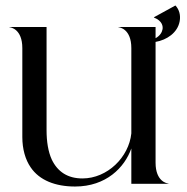

<svg xmlns="http://www.w3.org/2000/svg" viewBox="-20 -671 682 701"><path d="M254 10C367.5 10 435 -59.5 459.5 -129V0H595V-1C590.5 -1 548 -7.5 548 -77V-518C589 -525 628.5 -551.5 636 -593.5C640 -615.5 634.5 -636 620.5 -651L542 -608V-607C574 -594.5 575 -573.5 573.5 -564.5C571.5 -553.5 565 -541 548 -531.5V-572.5H412.5V-571.5C417 -571.5 459.5 -565 459.5 -495.5V-184C450.5 -97 372 -19.5 281 -19.5C227.5 -19.5 190.5 -43.5 169 -88.5C156 -117 150 -153.5 150 -196V-572.5H14.5V-571.5C19 -571.5 61.5 -565 61.5 -495.5V-170.5C61.5 -127 72.5 -88 92 -60C124 -12.5 182.5 10 254 10Z"/></svg>

Font: Beautique Display
Style: Regular
Weight: 400
Designer: Nhat-Quang Ngo
Version: Version 1.100;Glyphs 3.2.3 (3260)